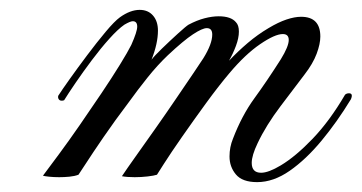

<svg xmlns="http://www.w3.org/2000/svg" viewBox="-20 -354 733 389"><path d="M501 15Q471 15 458 -0.5Q445 -16 445 -37Q445 -56 452 -73Q470 -120 495.5 -155Q521 -190 549 -234Q565 -260 565 -273Q565 -285 553 -285Q537 -285 507 -264.5Q477 -244 445 -206Q423 -180 397.5 -145Q372 -110 349 -77Q326 -44 312 -22Q298 0 298 0Q292 2 279 3.5Q266 5 253 5Q245 5 238.5 4.5Q232 4 227 3Q237 -12 255.5 -38Q274 -64 295.5 -94.5Q317 -125 337 -154.5Q357 -184 372 -206Q387 -228 392 -236Q410 -265 410 -284Q410 -297 399 -297Q390 -297 371 -284.5Q352 -272 320 -242Q299 -222 279 -197Q259 -172 241 -147Q213 -110 190 -76.5Q167 -43 153.5 -22Q140 -1 139 0Q131 3 120.5 4Q110 5 100 5Q89 5 79.5 4Q70 3 67 2Q79 -14 99 -41Q119 -68 141.5 -100.5Q164 -133 185.5 -165Q207 -197 223 -223Q239 -249 246 -263Q258 -290 258 -300Q258 -311 249 -311Q244 -311 232 -304Q219 -295 201.5 -275.5Q184 -256 166 -232Q148 -208 133 -186Q118 -164 110 -151Q108 -150 105 -150Q101 -150 99 -153Q97 -156 98 -160Q105 -171 121 -193.5Q137 -216 156.5 -242Q176 -268 194 -289.5Q212 -311 223 -319Q244 -334 263 -334Q280 -334 290 -322.5Q300 -311 300 -292Q300 -266 287 -233Q292 -240 308 -255.5Q324 -271 340.5 -286Q357 -301 362 -304Q379 -313 394.5 -317Q410 -321 423 -321Q448 -321 458 -309Q464 -303 464 -290Q464 -277 458 -261Q452 -245 444 -231Q462 -250 482 -267Q502 -284 524 -297Q544 -309 560.5 -314.5Q577 -320 590 -320Q629 -320 629 -280Q629 -265 621.5 -245Q614 -225 597 -203Q578 -178 548.5 -139Q519 -100 502 -64Q490 -39 490 -24Q490 -4 509 -4Q524 -4 549 -19Q579 -37 613.5 -73Q648 -109 679 -162Q682 -165 687 -165Q696 -165 691 -153Q663 -107 631.5 -69Q600 -31 567 -8Q534 15 501 15Z"/></svg>

Font: Fleur De Leah
Style: Regular
Weight: 400
Designer: Robert E. Leuschke
Foundry: Robert E. Leuschke
Version: Version 1.010; ttfautohint (v1.8.3)